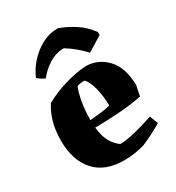

<svg xmlns="http://www.w3.org/2000/svg" viewBox="-171 -809 852 927"><g transform="rotate(-30 254.5 -345.5)"><path d="M253 11Q144 11 88.5 -52Q33 -115 33 -223Q33 -280 45.5 -324.5Q58 -369 82 -406Q131 -434 195 -453.5Q259 -473 315 -476Q383 -476 431.5 -425.5Q480 -375 482 -276L470 -218Q408 -206 343.5 -201.5Q279 -197 208 -196Q213 -145 230.5 -115Q248 -85 273 -67Q299 -67 333 -74Q367 -81 401.5 -91Q436 -101 463 -110L481 -64Q458 -50 429 -35Q400 -20 367 -6Q344 1 314.5 6Q285 11 253 11ZM206 -239Q240 -242 270 -245.5Q300 -249 320 -255Q319 -311 307 -356Q295 -401 276 -419Q266 -419 254 -417.5Q242 -416 234 -412Q223 -386 214.5 -341Q206 -296 206 -239ZM291 -702 297 -700Q337 -685 377.5 -659Q418 -633 450 -589V-573L367 -522Q347 -544 322 -565Q297 -586 268 -604Q223 -604 184 -579Q145 -554 120 -521Q111 -525 98 -533Q85 -541 80 -547Q96 -586 127.5 -621.5Q159 -657 201 -679.5Q243 -702 291 -702Z"/></g></svg>

Font: Labrada ExtraBold
Style: Regular
Weight: 800
Designer: Mercedes Jáuregui
Foundry: Omnibus-Type Team
Version: Version 1.000; ttfautohint (v1.8.4.7-5d5b)